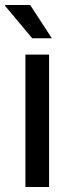

<svg xmlns="http://www.w3.org/2000/svg" viewBox="-34 -743 282 763"><path d="M67 0V-526H161V0ZM94 -591 -14 -720 -13 -723H86L172 -591Z"/></svg>

Font: Archivo Narrow Medium
Style: Regular
Weight: 500
Designer: Hector Gatti
Foundry: Omnibus-Type
Version: Version 3.002